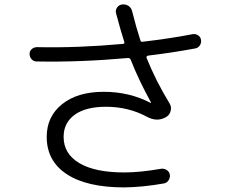

<svg xmlns="http://www.w3.org/2000/svg" viewBox="-20 -814 1040 865"><path d="M144.5 -537.1Q131.8 -537.1 122.6 -546.9Q113.3 -556.6 113.3 -571.3Q113.3 -584 123 -592.8Q132.8 -601.6 147.5 -601.6Q331.1 -597.7 533.2 -616.2Q542 -616.2 540 -625Q523.4 -676.8 502.9 -753.9Q499 -767.6 507.3 -779.8Q515.6 -792 530.3 -793.9Q545.9 -795.9 558.6 -787.6Q571.3 -779.3 575.2 -763.7Q593.8 -689.5 612.3 -632.8Q614.3 -624 623 -626Q748 -640.6 848.6 -660.2Q861.3 -662.1 872.6 -654.8Q883.8 -647.5 885.7 -633.8Q887.7 -620.1 879.9 -608.9Q872.1 -597.7 859.4 -595.7Q753.9 -576.2 647.5 -563.5Q637.7 -561.5 640.6 -552.7Q681.6 -450.2 744.1 -347.7Q753.9 -332 748.5 -313Q743.2 -293.9 725.6 -285.2Q686.5 -263.7 641.6 -288.1Q558.6 -333 457 -333Q366.2 -333 316.4 -296.9Q266.6 -260.7 266.6 -197.3Q266.6 -121.1 337.4 -79.1Q408.2 -37.1 540 -37.1Q610.4 -37.1 706.1 -53.7Q719.7 -55.7 731.4 -47.9Q743.2 -40 745.1 -27.3Q747.1 -13.7 739.3 -1.5Q731.4 10.7 716.8 12.7Q622.1 29.3 540 30.3Q371.1 30.3 280.8 -29.3Q190.4 -88.9 190.4 -197.3Q190.4 -289.1 259.8 -344.7Q329.1 -400.4 447.3 -400.4Q562.5 -400.4 658.2 -350.6H660.2V-352.5Q603.5 -456.1 568.4 -545.9Q565.4 -552.7 556.6 -552.7Q338.9 -533.2 144.5 -537.1Z"/></svg>

Font: Rounded Mgen+ 2m regular
Style: Regular
Weight: 400
Designer: [Source Han Sans]
Ryoko NISHIZUKA  (kana & ideographs); Paul D. Hunt (Latin, Greek & Cyrillic); Wenlong ZHANG  (bopomofo
Version: Version 1.059.20150602